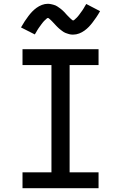

<svg xmlns="http://www.w3.org/2000/svg" viewBox="-20 -995 640 1015"><path d="M99 0V-84H252V-651H99V-735H501V-651H348V-84H501V0ZM366 -812Q361 -812 355.5 -812.5Q350 -813 345.5 -814.5Q341 -816 336 -817.5Q331 -819 326 -821Q321 -823 317 -825.5Q313 -828 309 -831Q305 -834 300.5 -837.5Q296 -841 292 -844.5Q288 -848 284.5 -851.5Q281 -855 277.5 -858.5Q274 -862 271 -865.5Q268 -869 263.5 -873.5Q259 -878 255.5 -882Q252 -886 248.5 -889Q245 -892 240.5 -896Q236 -900 234 -900Q230 -900 227 -897Q224 -894 220 -890.5Q216 -887 213.5 -884.5Q211 -882 209 -879.5Q207 -877 204.5 -874Q202 -871 199.5 -867.5Q197 -864 194.5 -860.5Q192 -857 189 -853Q186 -849 183 -844.5Q180 -840 177 -835Q174 -830 171 -824.5Q168 -819 164 -813L91 -850Q101 -868 111 -883Q121 -898 130.5 -910.5Q140 -923 150 -933.5Q160 -944 173 -953.5Q186 -963 201.5 -969Q217 -975 234 -975Q239 -975 244.5 -974Q250 -973 254.5 -972Q259 -971 264 -969.5Q269 -968 274 -966Q279 -964 283 -961Q287 -958 291 -955.5Q295 -953 299.5 -949.5Q304 -946 308 -942.5Q312 -939 315.5 -935.5Q319 -932 322.5 -928.5Q326 -925 329 -921Q332 -917 336.5 -913Q341 -909 344.5 -905Q348 -901 351.5 -898Q355 -895 359.5 -891Q364 -887 366 -887Q370 -887 373 -890Q376 -893 380 -896.5Q384 -900 386.5 -902.5Q389 -905 391 -907.5Q393 -910 395.5 -913Q398 -916 400.5 -919.5Q403 -923 405.5 -926.5Q408 -930 411 -934Q414 -938 417 -942.5Q420 -947 423 -952Q426 -957 429 -962.5Q432 -968 436 -974L509 -936Q499 -918 489 -903.5Q479 -889 469.5 -876.5Q460 -864 450 -853.5Q440 -843 427 -833.5Q414 -824 398.5 -818Q383 -812 366 -812Z"/></svg>

Font: Iosevka Medium Extended
Style: Regular
Weight: 500
Width: 7
Monospace: yes
Designer: Belleve Invis
Foundry: Belleve Invis
Version: Version 32.5.0; ttfautohint (v1.8.4)